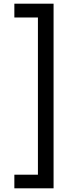

<svg xmlns="http://www.w3.org/2000/svg" viewBox="-20 -899 387 1043"><path d="M271 -879H58V-804H186V50H58V124H271Z"/></svg>

Font: Glow Sans SC Normal Book
Style: Regular
Weight: 500
Designer: Ryoko NISHIZUKA (kana, bopomofo & ideographs); Paul D. Hunt (Latin, Greek & Cyrillic); Sandoll Communications, Soo-young
Version: Version 0.93